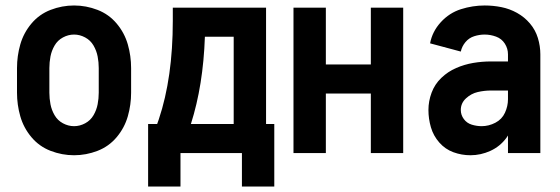

<svg xmlns="http://www.w3.org/2000/svg" viewBox="-20 -558 2040 700"><path d="M250 8Q206 8 164.5 -8Q123 -24 94.5 -58Q66 -92 54 -134Q42 -176 42 -220V-310Q42 -354 54 -396Q66 -438 94.5 -472Q123 -506 164.5 -522Q206 -538 250 -538Q294 -538 335.5 -522Q377 -506 405.5 -472Q434 -438 446 -396Q458 -354 458 -310V-220Q458 -176 446 -134Q434 -92 405.5 -58Q377 -24 335.5 -8Q294 8 250 8ZM250 -98Q271 -98 290.5 -108.5Q310 -119 321 -138Q332 -157 336 -178Q340 -199 340 -220V-310Q340 -331 336 -352Q332 -373 321 -392Q310 -411 290.5 -421.5Q271 -432 250 -432Q229 -432 209.5 -421.5Q190 -411 179 -392Q168 -373 164 -352Q160 -331 160 -310V-220Q160 -199 164 -178Q168 -157 179 -138Q190 -119 209.5 -108.5Q229 -98 250 -98Z M520 122V-106H553L559 -123Q610 -275 610 -482V-530H950V-106H980V122H862V0H638V122ZM676 -106H832V-424H727Q721 -247 676 -106Z M1050 0V-530H1168V-323H1332V-530H1450V0H1332V-217H1168V0Z M1695 8Q1663 8 1633 -3Q1603 -14 1581.5 -38.5Q1560 -63 1551 -94Q1542 -125 1542 -157Q1542 -189 1553.5 -220Q1565 -251 1589 -274Q1613 -297 1643 -310Q1673 -323 1705 -328.5Q1737 -334 1770 -334H1832V-360Q1832 -381 1820.5 -399Q1809 -417 1788.5 -424.5Q1768 -432 1747 -432Q1728 -432 1709 -426Q1690 -420 1677 -404.5Q1664 -389 1660 -370L1548 -400Q1556 -443 1587 -477Q1618 -511 1660.5 -524.5Q1703 -538 1747 -538Q1778 -538 1808 -532Q1838 -526 1865 -511Q1892 -496 1912 -472.5Q1932 -449 1941 -419.5Q1950 -390 1950 -360V0H1832V-64L1826 -55Q1803 -24 1768 -8Q1733 8 1695 8ZM1736 -98Q1762 -98 1786 -110.5Q1810 -123 1821 -147Q1832 -171 1832 -196V-228H1770Q1746 -228 1722 -222.5Q1698 -217 1679 -199.5Q1660 -182 1660 -157Q1660 -139 1671 -124Q1682 -109 1700 -103.5Q1718 -98 1736 -98Z"/></svg>

Font: Iosevka SS01
Style: Bold
Weight: 700
Monospace: yes
Designer: Belleve Invis
Foundry: Belleve Invis
Version: 2.3.3; ttfautohint (v1.8.3)